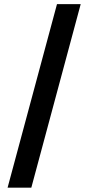

<svg xmlns="http://www.w3.org/2000/svg" viewBox="-20 -781 419 911"><path d="M362.9 -761.4H250.4L16 109.4H128.6Z"/></svg>

Font: RA Gorm Semi Bold
Style: Regular
Weight: 600
Designer: Rasmus Andersson
Foundry: rsms
Version: Version 3.000;hotconv 1.0.109;makeotfexe 2.5.65596